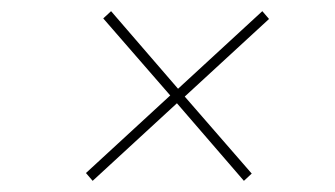

<svg xmlns="http://www.w3.org/2000/svg" viewBox="-20 -522 600 344"><path d="M134 -212 285 -351 165 -489 179 -502 299 -363 450 -502 462 -488 311 -349 431 -211 417 -198 297 -337 146 -198Z"/></svg>

Font: Montserrat Thin
Style: Italic
Weight: 100
Italic angle: -11.3°
Designer: Julieta Ulanovsky
Foundry: Julieta Ulanovsky
Version: Version 9.000; ttfautohint (v1.8.4.7-5d5b)